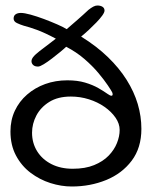

<svg xmlns="http://www.w3.org/2000/svg" viewBox="-20 -657 577 698"><path d="M241 21Q202.5 21 163.2 8.5Q124 -4 91 -29Q58 -54 38 -91.8Q18 -129.5 18 -179Q18 -220.5 34 -254.5Q50 -288.5 78.5 -313.2Q107 -338 144.2 -351.5Q181.5 -365 225 -365Q261.5 -365 289.2 -356.8Q317 -348.5 337.5 -336.8Q358 -325 372 -315Q380.5 -309 385 -309Q389.5 -309 389.5 -314Q389.5 -318.5 387.5 -322Q384.5 -328 371.8 -347Q359 -366 337.8 -391.5Q316.5 -417 287 -442.5Q257.5 -468 220.5 -487Q214 -480.5 199.8 -468.8Q185.5 -457 169.2 -444.5Q153 -432 139 -423.5Q125 -415 118.5 -415Q106.5 -415 100.5 -420.8Q94.5 -426.5 94.5 -434.5Q94.5 -438 96 -441.8Q97.5 -445.5 100.5 -449.5Q107.5 -458.5 124.2 -471.5Q141 -484.5 158 -497.2Q175 -510 183 -516.5Q141.5 -538.5 114 -548.5Q86.5 -558.5 66.5 -563.5Q53.5 -567.5 41.5 -573.2Q29.5 -579 29.5 -589.5Q29.5 -600 36.8 -605Q44 -610 56 -610Q68.5 -610 91.2 -603.8Q114 -597.5 140 -587.8Q166 -578 188.8 -568Q211.5 -558 222.5 -551Q238 -564.5 260.8 -584.2Q283.5 -604 301.5 -621Q311 -628.5 319 -632.8Q327 -637 334 -637Q345.5 -637 352.8 -632.2Q360 -627.5 360 -618.5Q360 -612 351.8 -600.5Q343.5 -589 330.5 -575.5Q317.5 -562 303 -548.5Q288.5 -535 275 -524Q331.5 -489 372.5 -449.2Q413.5 -409.5 440.5 -366.5Q467.5 -323.5 480.8 -278.8Q494 -234 494 -188.5Q494 -119.5 458.8 -72.8Q423.5 -26 365.8 -2.5Q308 21 241 21ZM244.5 -43.5Q290 -43.5 322.2 -56.8Q354.5 -70 375 -91.2Q395.5 -112.5 405.2 -137Q415 -161.5 415 -184.5Q415 -207.5 400 -229.2Q385 -251 360 -268.5Q335 -286 303.2 -296Q271.5 -306 237.5 -306Q190.5 -306 159.2 -286.5Q128 -267 112.2 -237Q96.5 -207 96.5 -174.5Q96.5 -137 115 -107.2Q133.5 -77.5 166.8 -60.5Q200 -43.5 244.5 -43.5Z"/></svg>

Font: Gluten Thin Light
Style: Regular
Weight: 300
Version: Version 1.300